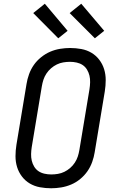

<svg xmlns="http://www.w3.org/2000/svg" viewBox="-20 -1000 640 1028"><path d="M254 8Q223 8 193.5 2.5Q164 -3 139.5 -17.5Q115 -32 97.5 -55Q80 -78 71.5 -105.5Q63 -133 63 -163.5Q63 -194 68 -225L122 -550Q126 -576 135.5 -602.5Q145 -629 161 -652Q177 -675 200 -693.5Q223 -712 248.5 -723Q274 -734 301.5 -738.5Q329 -743 355 -743Q386 -743 415.5 -737.5Q445 -732 469.5 -717.5Q494 -703 511.5 -680Q529 -657 537.5 -629.5Q546 -602 546 -571.5Q546 -541 541 -510L487 -185Q483 -159 473.5 -132.5Q464 -106 448 -83Q432 -60 409.5 -41.5Q387 -23 361 -12Q335 -1 307.5 3.5Q280 8 254 8ZM254 -66Q272 -66 290 -69Q308 -72 324.5 -80Q341 -88 355.5 -100.5Q370 -113 380.5 -129Q391 -145 396.5 -162Q402 -179 405 -197L459 -522Q462 -541 462.5 -559.5Q463 -578 459 -595Q455 -612 446 -627Q437 -642 423 -651.5Q409 -661 391 -665Q373 -669 355 -669Q337 -669 319 -666Q301 -663 284.5 -655Q268 -647 253.5 -634.5Q239 -622 228.5 -606Q218 -590 212.5 -573Q207 -556 204 -538L150 -213Q147 -194 146.5 -175.5Q146 -157 150 -140Q154 -123 163 -108Q172 -93 186 -83.5Q200 -74 218 -70Q236 -66 254 -66ZM488 -795 353 -930 415 -980 538 -835ZM292 -795 158 -930 220 -980 342 -835Z"/></svg>

Font: Iosevka HT Extended
Style: Italic
Weight: 400
Width: 7
Italic angle: -9°
Monospace: yes
Designer: Belleve Invis
Foundry: Belleve Invis
Version: Version 32.3.0; ttfautohint (v1.8.4)